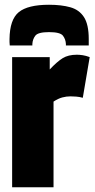

<svg xmlns="http://www.w3.org/2000/svg" viewBox="-20 -787 399 807"><path d="M189 -547V-495Q220 -528 243.5 -542.5Q267 -557 303 -557Q314 -557 327.5 -555Q341 -553 357 -547L328 -376Q314 -380 300 -381Q286 -382 276 -382Q259 -382 242 -377.5Q225 -373 205 -360V0H31V-547ZM186 -767Q238 -767 275.5 -756.5Q313 -746 333 -715Q353 -684 353 -623Q353 -617 353 -610Q353 -603 353 -596H257Q257 -597 257 -598.5Q257 -600 257 -602Q256 -622 244.5 -637Q233 -652 186 -652Q140 -652 128.5 -637Q117 -622 116 -602Q116 -600 116 -598.5Q116 -597 116 -596H21Q20 -603 20 -610Q20 -617 20 -623Q21 -705 59 -736Q97 -767 186 -767Z"/></svg>

Font: Georama SemiCondensed ExtraBold
Style: Regular
Weight: 800
Width: 4
Designer: Jean-Baptiste Levee
Foundry: Production Type
Version: Version 1.000